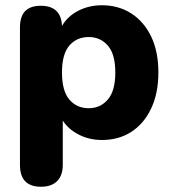

<svg xmlns="http://www.w3.org/2000/svg" viewBox="-20 -522 654 731"><path d="M318 -110Q362 -110 390.5 -143Q419 -176 419 -246Q419 -316 390.5 -348.5Q362 -381 318 -381Q272 -381 244 -348.5Q216 -316 216 -246Q216 -176 244 -143Q272 -110 318 -110ZM136 189Q56 189 56 106V-418Q56 -500 135 -500Q213 -500 216 -423Q236 -459 277 -480.5Q318 -502 368 -502Q431 -502 479.5 -471Q528 -440 555.5 -383Q583 -326 583 -246Q583 -167 555.5 -109Q528 -51 480 -20Q432 11 368 11Q320 11 280 -9.5Q240 -30 219 -63V106Q219 146 197.5 167.5Q176 189 136 189Z"/></svg>

Font: Chiron GoRound TC EB
Style: Regular
Weight: 700
Designer: Ryoko NISHIZUKA 西塚涼子 (kana, bopomofo & ideographs); Paul D. Hunt (Latin, Greek & Cyrillic); Sandoll Communications 산돌커뮤니
Foundry: Adobe
Version: Version 1.000;hotconv 1.1.1;makeotfexe 2.6.0